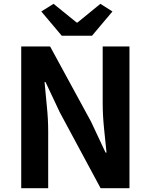

<svg xmlns="http://www.w3.org/2000/svg" viewBox="-20 -984 789 1004"><path d="M91 0V-741H242L457 -346L532 -186H537Q531 -244 524 -313Q517 -382 517 -445V-741H657V0H506L293 -396L218 -555H213Q218 -495 225 -428Q232 -361 232 -297V0ZM303 -797 196 -924 260 -964 381 -866H385L505 -964L568 -924L461 -797Z"/></svg>

Font: Noto Sans SC
Style: Bold
Weight: 700
Designer: Ryoko NISHIZUKA  (kana, bopomofo & ideographs); Paul D. Hunt (Latin, Greek & Cyrillic); Sandoll Communications , Soo-you
Foundry: Adobe
Version: Version 2.004-H2;hotconv 1.0.118;makeotfexe 2.5.65603